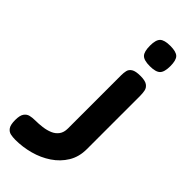

<svg xmlns="http://www.w3.org/2000/svg" viewBox="-460 -759 1015 1015"><g transform="rotate(45 47.5 -251.5)"><path d="M-91 214Q-109 214 -126 210.5Q-143 207 -154 191.5Q-165 176 -165 140Q-165 106 -154 90.5Q-143 75 -126 71Q-109 67 -89 67Q-63 67 -35.5 63.5Q-8 60 14.5 50.5Q37 41 50.5 22.5Q64 4 64 -25V-424Q64 -441 67.5 -457Q71 -473 87 -483Q103 -493 139 -493Q174 -493 189.5 -482Q205 -471 208.5 -454Q212 -437 212 -418V-19Q212 39 185.5 82.5Q159 126 115 155.5Q71 185 17.5 199.5Q-36 214 -91 214ZM137 -564Q93 -564 77 -580.5Q61 -597 61 -642Q61 -685 77.5 -701Q94 -717 138 -717Q182 -717 198 -701Q214 -685 214 -641Q214 -597 197.5 -580.5Q181 -564 137 -564Z"/></g></svg>

Font: Fredoka SemiExpanded SemiBold
Style: Regular
Weight: 600
Width: 6
Designer: Ben Nathan
Foundry: Milena B. Brandão, Ben Nathan
Version: Version 2.001